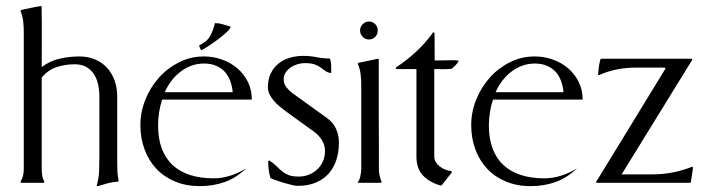

<svg xmlns="http://www.w3.org/2000/svg" viewBox="-20 -616 2368 647"><path d="M120.6 -45.4Q120.6 -34.7 122.3 -24.2Q124 -13.7 129.4 -3.9V-1Q127.4 0 126 0H51.8L49.3 -1V-3.9Q55.2 -13.7 57.6 -23.9Q60.1 -34.2 60.1 -45.4V-509.3Q60.1 -526.9 58.1 -544.2Q56.2 -561.5 49.3 -578.1V-579.6L51.8 -582.5Q56.6 -583.5 66.7 -585.7Q76.7 -587.9 87.4 -590.1Q98.1 -592.3 107.4 -594Q116.7 -595.7 120.1 -595.7Q121.1 -543.9 120.8 -492.9Q120.6 -441.9 120.6 -390.1Q147.9 -410.6 180.9 -418.2Q213.9 -425.8 247.1 -425.8Q276.9 -425.8 300.8 -415.5Q324.7 -405.3 341.1 -387.2Q357.4 -369.1 366.2 -344.5Q375 -319.8 375 -290.5V-66.9Q375 -51.8 375.7 -37.1Q376.5 -22.5 379.9 -7.8L377.4 -3.9Q360.4 -2.9 343.5 1.5Q326.7 5.9 310.1 11.2L306.6 10.7L306.2 7.8Q313 -15.6 314 -40Q314.9 -64.5 314.9 -88.9V-290.5Q314.9 -311 310.8 -330.6Q306.6 -350.1 296.9 -365.5Q287.1 -380.9 271.2 -390.1Q255.4 -399.4 231.4 -399.4Q199.7 -399.4 170.7 -389.9Q141.6 -380.4 120.6 -354.5Z M526.4 -280.3Q519.5 -259.3 516.1 -237.3Q512.7 -215.3 512.7 -193.4Q512.7 -148.4 525.4 -115Q538.1 -81.5 562.3 -59.3Q586.4 -37.1 621.1 -26.1Q655.8 -15.1 699.2 -15.1Q728.5 -15.1 756.6 -24.2Q784.7 -33.2 809.6 -48.8Q776.4 -16.6 737.5 -2.7Q698.7 11.2 652.8 11.2Q607.4 11.2 570.3 -4.2Q533.2 -19.5 507.3 -46.9Q481.4 -74.2 467.3 -112.1Q453.1 -149.9 453.1 -194.8Q453.1 -238.3 469.7 -279.8Q486.3 -321.3 515.1 -353.8Q543.9 -386.2 583 -406Q622.1 -425.8 667.5 -425.8Q698.7 -425.8 727.8 -415.5Q756.8 -405.3 779.3 -386.2Q801.8 -367.2 815.2 -340.3Q828.6 -313.5 828.6 -280.3ZM764.2 -305.2Q762.2 -326.7 755.4 -344.5Q748.5 -362.3 736.6 -375Q724.6 -387.7 707.3 -394.8Q689.9 -401.9 667.5 -401.9Q644.5 -401.9 624.3 -394.3Q604 -386.7 587.2 -373.5Q570.3 -360.4 557.1 -342.8Q543.9 -325.2 535.2 -305.2ZM652.8 -464.4Q677.2 -475.1 688 -494.1Q698.7 -513.2 704.1 -538.1Q717.8 -538.1 730.7 -534.2Q743.7 -530.3 756.3 -526.4L756.8 -524.4Q754.9 -517.6 741.9 -505.9Q729 -494.1 712.9 -482.2Q696.8 -470.2 681.4 -460.2Q666 -450.2 658.7 -446.8L656.7 -448.2L651.4 -460.4V-462.4Z M1006.8 -403.3Q995.1 -403.3 982.7 -399.7Q970.2 -396 960 -389.2Q949.7 -382.3 942.9 -372.1Q936 -361.8 936 -348.6Q936 -333.5 945.1 -322Q954.1 -310.5 965.3 -302.2L1082.5 -217.8Q1103 -203.1 1112.5 -181.6Q1122.1 -160.2 1122.1 -135.3Q1122.1 -102.5 1113 -75.7Q1104 -48.8 1086.4 -29.8Q1068.8 -10.7 1043 -0.2Q1017.1 10.3 983.4 10.3Q976.6 10.3 963.6 7.3Q950.7 4.4 936.8 0.2Q922.9 -3.9 910.2 -8.3Q897.5 -12.7 891.6 -16.1Q887.2 -29.8 885.5 -43.9Q883.8 -58.1 883.8 -72.3L886.7 -75.7Q901.9 -65.9 911.6 -56.2Q921.4 -46.4 930.9 -38.6Q940.4 -30.8 953.1 -25.9Q965.8 -21 987.3 -21Q1005.4 -21 1021.5 -27.6Q1037.6 -34.2 1049.6 -45.7Q1061.5 -57.1 1068.4 -72.8Q1075.2 -88.4 1075.2 -106.9Q1075.2 -127 1064.7 -143.8Q1054.2 -160.6 1038.6 -171.9L941.4 -242.2Q932.1 -249 921.9 -257.6Q911.6 -266.1 902.8 -276.4Q894 -286.6 888.4 -298.1Q882.8 -309.6 882.8 -322.3Q882.8 -348.6 892.3 -368.4Q901.9 -388.2 918 -401.4Q934.1 -414.6 955.8 -421.1Q977.5 -427.7 1002 -427.7Q1024.9 -427.7 1046.6 -423.3Q1068.4 -418.9 1091.3 -418.9Q1095.7 -409.2 1095.9 -396.2Q1096.2 -383.3 1096.2 -372.6L1094.2 -369.6Q1081.5 -372.6 1074.5 -378.2Q1067.4 -383.8 1059.3 -389.4Q1051.3 -395 1039.6 -399.2Q1027.8 -403.3 1006.8 -403.3Z M1265.6 -3.9V-1Q1265.1 -1 1264.2 -0.5Q1263.2 0 1262.7 0H1188.5L1185.1 -2Q1188 -4.4 1190.4 -10Q1192.9 -15.6 1194.3 -22.2Q1195.8 -28.8 1196.5 -35.2Q1197.3 -41.5 1197.3 -45.4V-331.5Q1197.3 -349.1 1195.1 -366.7Q1192.9 -384.3 1186 -400.4V-402.3L1188.5 -404.3L1252.9 -418L1256.3 -417Q1256.3 -416.5 1256.3 -401.4Q1256.3 -386.2 1256.3 -361.6Q1256.3 -336.9 1256.3 -305.4Q1256.3 -273.9 1256.3 -240.2Q1256.3 -206.5 1256.6 -173.8Q1256.8 -141.1 1256.8 -114.3Q1256.8 -87.4 1256.8 -68.8Q1256.8 -50.3 1256.8 -45.4Q1256.8 -34.7 1259.3 -24.2Q1261.7 -13.7 1265.6 -3.9ZM1223.1 -543.5Q1235.8 -543.5 1244.4 -534.7Q1252.9 -525.9 1252.9 -513.2Q1252.9 -500.5 1244.4 -491.7Q1235.8 -482.9 1223.1 -482.9Q1210.9 -482.9 1202.1 -491.9Q1193.4 -501 1193.4 -513.2Q1193.4 -525.4 1202.1 -534.4Q1210.9 -543.5 1223.1 -543.5Z M1443.4 -88.9Q1443.4 -78.1 1448.7 -69.6Q1454.1 -61 1462.4 -54.7Q1470.7 -48.3 1480.7 -44.4Q1490.7 -40.5 1500 -39.6L1502.4 -37.6V-34.7L1468.8 7.8L1464.4 9.3Q1426.8 -2 1405 -24.9Q1383.3 -47.9 1383.3 -88.9V-383.3H1317.4L1313.5 -384.8L1314.5 -388.7Q1350.6 -412.6 1382.3 -441.9Q1414.1 -471.2 1439 -506.3L1441.9 -507.3L1444.3 -504.4L1444.8 -412.1Q1460 -412.1 1475.1 -412.6Q1490.2 -413.1 1505.4 -413.1Q1510.7 -413.1 1515.9 -412.8Q1521 -412.6 1525.9 -411.1Q1522.5 -403.3 1515.4 -396.5Q1508.3 -389.6 1502.4 -384.3Q1487.8 -382.8 1472.9 -382.8Q1458 -382.8 1443.4 -383.3Z M1641.1 -280.3Q1634.3 -259.3 1630.9 -237.3Q1627.4 -215.3 1627.4 -193.4Q1627.4 -148.4 1640.1 -115Q1652.8 -81.5 1677 -59.3Q1701.2 -37.1 1735.8 -26.1Q1770.5 -15.1 1814 -15.1Q1843.3 -15.1 1871.3 -24.2Q1899.4 -33.2 1924.3 -48.8Q1891.1 -16.6 1852.3 -2.7Q1813.5 11.2 1767.6 11.2Q1722.2 11.2 1685.1 -4.2Q1647.9 -19.5 1622.1 -46.9Q1596.2 -74.2 1582 -112.1Q1567.9 -149.9 1567.9 -194.8Q1567.9 -238.3 1584.5 -279.8Q1601.1 -321.3 1629.9 -353.8Q1658.7 -386.2 1697.8 -406Q1736.8 -425.8 1782.2 -425.8Q1813.5 -425.8 1842.5 -415.5Q1871.6 -405.3 1894 -386.2Q1916.5 -367.2 1929.9 -340.3Q1943.4 -313.5 1943.4 -280.3ZM1878.9 -305.2Q1877 -326.7 1870.1 -344.5Q1863.3 -362.3 1851.3 -375Q1839.4 -387.7 1822 -394.8Q1804.7 -401.9 1782.2 -401.9Q1759.3 -401.9 1739 -394.3Q1718.8 -386.7 1701.9 -373.5Q1685.1 -360.4 1671.9 -342.8Q1658.7 -325.2 1649.9 -305.2Z M1995.6 -363.8Q1995.6 -367.2 1996.3 -376Q1997.1 -384.8 1998.5 -394Q2000 -403.3 2001.7 -410.6Q2003.4 -418 2005.4 -418H2310.1L2312 -416.5L2312.5 -414.1L2074.7 -28.3H2177.2Q2247.6 -28.3 2312.5 -54.2L2314.5 -52.7L2315.4 -50.8L2308.1 -2L2305.7 0H1991.2L1988.8 -1V-2.9L2222.2 -384.3V-386.2L2219.7 -388.2H2122.6Q2090.3 -388.2 2059.1 -382.1Q2027.8 -376 1998.5 -362.8Z"/></svg>

Font: CAT Linz
Style: Regular
Weight: 400
Designer: Peter Wiegel
Foundry: Peter Wiegel
Version: Version 1.08